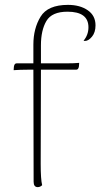

<svg xmlns="http://www.w3.org/2000/svg" viewBox="-20 -760 412 788"><path d="M372 -656Q372 -627 357.5 -609.5Q343 -592 329 -592Q325 -592 323 -593Q343 -617 343 -648Q343 -712 257 -712Q193 -712 170.5 -674Q148 -636 148 -574V-500H253Q285 -500 305 -502L304 -488Q302 -474 293 -474H148L147 -87Q147 -24 153 0Q145 8 135 8Q118 8 118 -14L117 -474H96Q62 -474 36 -472L37 -486Q39 -500 48 -500H117V-577Q117 -643 146.5 -691.5Q176 -740 259 -740Q308 -740 340 -718Q372 -696 372 -656Z"/></svg>

Font: Arima Madurai Thin
Style: Regular
Weight: 250
Designer: Joana Correia and Natanael Gama
Foundry: NDISCOVER
Version: Version 1.020; ttfautohint (v1.5) -l 7 -r 28 -G 50 -x 13 -D 